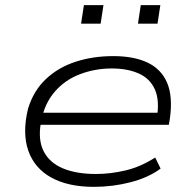

<svg xmlns="http://www.w3.org/2000/svg" viewBox="-20 -718 757 746"><path d="M345 8Q245 8 179.5 -28Q114 -64 90 -132.5Q66 -201 89 -296Q110 -365 158 -410.5Q206 -456 273.5 -478Q341 -500 420 -500Q501 -500 554 -474.5Q607 -449 629.5 -396Q652 -343 640 -257L636 -233H115L122 -280H620L589 -258Q601 -327 582 -370Q563 -413 519 -432.5Q475 -452 414 -452Q350 -452 291.5 -430Q233 -408 193 -362Q153 -316 140 -247L139 -242Q127 -175 149.5 -130.5Q172 -86 224 -64Q276 -42 353 -42Q410 -42 468.5 -56Q527 -70 583 -106L604 -63Q557 -28 487.5 -10Q418 8 345 8ZM516 -626 527 -698H603L592 -626ZM295 -626 306 -698H382L371 -626Z"/></svg>

Font: Nunito Sans 7pt Expanded ExtraLight
Style: Italic
Weight: 250
Width: 7
Italic angle: -9°
Designer: Vernon Adams
Foundry: Vernon Adams
Version: Version 3.101;gftools[0.9.27]